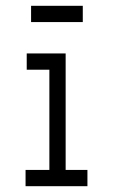

<svg xmlns="http://www.w3.org/2000/svg" viewBox="-20 -641 390 661"><path d="M68 0V-56H150V-401H72V-457H206V-56H281V0ZM87 -565V-621H265V-565Z"/></svg>

Font: Inconsolata ExtraCondensed
Style: Regular
Weight: 400
Width: 2
Monospace: yes
Designer: Raph Levien, Cyreal, Brenton Simpson
Foundry: Raph Levien, Cyreal, Google
Version: Version 3.000; ttfautohint (v1.8.2.53-6de2)